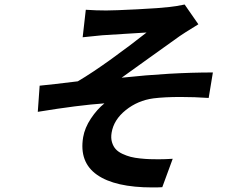

<svg xmlns="http://www.w3.org/2000/svg" viewBox="-20 -772 996 845"><path d="M357.6 -729Q402.3 -725.9 447.1 -725.9Q482.2 -725.9 583.5 -731Q684.7 -736.2 724.8 -741.1Q751.8 -743.6 792.6 -752.1L853 -665.1Q782 -621.4 770.6 -612.9Q729 -583.8 638.3 -518.3Q547.6 -452.8 515.3 -430Q730.8 -453.1 916.9 -453.1L898.4 -340.9Q836.3 -345.2 774.1 -345.2Q704.2 -345.2 655.2 -339.1Q586.6 -329.9 533.6 -287.5Q480.5 -245 471.2 -187.9Q467.3 -164.8 472.8 -146.3Q478.3 -127.8 489.2 -115.8Q500 -103.7 518.6 -95Q537.3 -86.3 555 -81.7Q572.8 -77.1 597.3 -74.6Q621.8 -72.1 638.7 -71.6Q655.5 -71 677.9 -71Q706 -71 740.1 -73.2L694.2 51.8Q679 52.9 651.3 52.9Q486.2 52.9 407 -2.7Q327.8 -58.2 345.9 -168Q353 -209.5 380 -250.2Q407 -290.8 439.6 -317.1Q326 -309.3 146.3 -279.8L154.5 -394.9Q209.9 -400.2 322.4 -414.1Q385.3 -451 472.3 -513.8Q559.3 -576.7 625 -628.9Q605.8 -627.5 527.5 -622.9Q449.2 -618.3 430 -616.8Q416.9 -615.8 386.7 -612.4Q356.5 -609 343.8 -608Z"/></svg>

Font: Karasuma Gothic
Style: Bold Italic
Weight: 700
Italic angle: 9.39998°
Designer: Rasmus Andersson / Ryoko Nishizuka
Foundry: Genbu
Version: Version 1.00